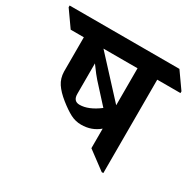

<svg xmlns="http://www.w3.org/2000/svg" viewBox="-209 -780 971 951"><g transform="rotate(30 277.0 -304.5)"><path d="M623 -521H490.2V13.2H481L377.4 -64V-175.8Q334.5 -139.2 274.4 -139.2Q241.7 -139.2 212.9 -154.3Q184.1 -169.4 146.7 -199.2Q109.4 -229 90.3 -257.8Q71.3 -286.6 70.3 -324.7V-521H-4.9L-69.3 -612.3V-622.1H558.6L623 -530.8ZM377.4 -521H182.6L377 -310.1L377.4 -310.5ZM329.1 -266.1 233.9 -370.6Q219.2 -386.2 182.6 -436.5V-262.2Q182.6 -220.7 218.8 -220.7Q269 -220.7 329.1 -266.1Z"/></g></svg>

Font: Noto Serif Devanagari
Style: Bold
Weight: 700
Designer: Monotype Design Team
Foundry: Monotype Imaging Inc.
Version: Version 1.01